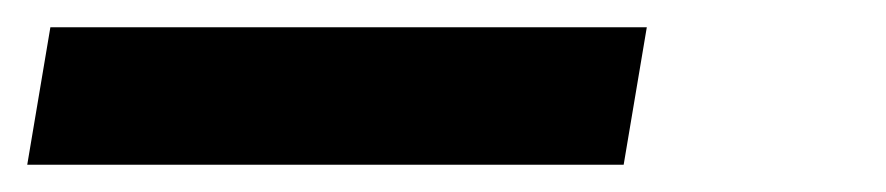

<svg xmlns="http://www.w3.org/2000/svg" viewBox="-31 94 651 141"><path d="M-11 215 6 114H444L427 215Z"/></svg>

Font: Iosevka SS04 Extended Oblique
Style: Bold
Weight: 700
Width: 7
Italic angle: -9°
Monospace: yes
Designer: Belleve Invis
Foundry: Belleve Invis
Version: Version 19.0.0; ttfautohint (v1.8.4)